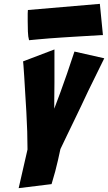

<svg xmlns="http://www.w3.org/2000/svg" viewBox="-20 -993 562 998"><path d="M77 -15 123 -216Q123 -259 121.5 -309.5Q120 -360 117 -411Q114 -462 111 -509.5Q108 -557 106 -593.5Q104 -630 102 -652Q100 -674 100 -674L263 -736V-614Q263 -589 263 -563Q263 -537 262.5 -512Q262 -487 262 -465Q262 -443 262 -428Q275 -462 293.5 -512Q312 -562 328 -609Q347 -664 367 -725L522 -690Q479 -604 438 -519Q421 -482 402 -442.5Q383 -403 364 -363.5Q345 -324 327 -287Q309 -250 294 -218Q289 -192 281.5 -161Q274 -130 267 -102Q258 -69 248 -36ZM131 -784Q126 -801 125 -829Q124 -857 124 -883V-923Q124 -933 125 -941L499 -973L515 -811Q436 -806 364 -802Q333 -800 300.5 -798Q268 -796 237 -793.5Q206 -791 178.5 -788.5Q151 -786 131 -784Z"/></svg>

Font: Bangers
Style: Regular
Weight: 400
Designer: vernon adams
Foundry: Vernon Adams
Version: Version 2.000